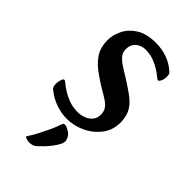

<svg xmlns="http://www.w3.org/2000/svg" viewBox="-225 -597 882 882"><g transform="rotate(45 215.5 -156.0)"><path d="M193.7 13Q161 13 125 1Q88.9 -11 57.3 -36.6Q50.1 -41.1 47.8 -50.2Q45.5 -59.3 45.5 -65.4Q45.5 -78.2 49.8 -92.3Q54.1 -106.4 61.1 -106.4Q65.1 -106.4 76.4 -96.8Q87.8 -87.2 106.5 -75.3Q125.2 -63.4 150.9 -53.8Q176.6 -44.2 210 -44.2Q228.2 -44.2 247.3 -51.2Q266.5 -58.1 279.5 -73.3Q292.6 -88.4 292.6 -112.3Q292.6 -133.1 282.3 -147.3Q272 -161.5 254 -173.2Q236 -184.9 213 -198Q190 -211.2 164.2 -229.5Q116.4 -260.8 94 -294.7Q71.6 -328.5 71.6 -376.3Q71.6 -408 88 -442.4Q104.4 -476.8 141.2 -500.4Q177.9 -524 238.5 -524Q277.9 -524 313.4 -511Q348.9 -498.1 374.2 -474.2Q380.7 -469.8 382.2 -462.8Q383.7 -455.8 383.7 -449.4Q383.7 -433.1 378 -420.8Q372.3 -408.4 365 -408.4Q362.4 -408.4 351.4 -417.6Q340.4 -426.9 322.6 -438.4Q304.8 -450 280.2 -459.2Q255.7 -468.5 225.1 -468.5Q211.7 -468.5 196.3 -462.2Q181 -455.9 170.7 -442Q160.4 -428 160.4 -404.5Q160.4 -385.8 170.9 -371.8Q181.4 -357.9 200 -345Q218.6 -332.2 245 -316.5Q271.4 -300.7 303.5 -278.3Q346.1 -250.1 364.1 -220.9Q382.1 -191.7 382.1 -149.8Q382.1 -100.7 354.3 -64.1Q326.5 -27.5 283.2 -7.2Q239.9 13 193.7 13ZM148.1 211.7Q139.5 211.7 129.8 208.1Q120.2 204.4 120.2 202.4Q120.2 200.4 130.5 185.3Q138.4 173.5 150.9 149.2Q163.5 124.9 176.5 97.4Q189.4 69.9 195.8 48.2Q199 41.4 201.1 39.5Q203.2 37.5 207.7 37.5Q214.3 37.5 221.5 40.5Q228.7 43.5 236.1 47.9Q243.4 52.2 247.6 56.7Q255.7 64.9 259 72.7Q262.3 80.4 263.5 87.4Q264.8 98.1 257.7 112.3Q250.6 126.5 238.8 142.3Q227 158.2 212.8 173.1Q198.6 188 184.9 200.6Q176.5 206.4 168.5 209.1Q160.5 211.7 148.1 211.7Z"/></g></svg>

Font: Briem Hand Thin
Style: Regular
Weight: 100
Designer: Gunnlaugur SE Briem, Eben Sorkin
Foundry: Sorkin Type Co.
Version: Version 1.003